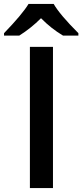

<svg xmlns="http://www.w3.org/2000/svg" viewBox="-57 -951 416 971"><path d="M0 0ZM94.2 0V-713.9H210.9V0ZM261.7 -771Q201.7 -806.6 150.4 -858.9Q100.1 -808.6 40.5 -771H-36.6V-783.2Q56.6 -879.9 87.4 -931.2H214.4Q245.1 -877.4 339.4 -783.2V-771Z"/></svg>

Font: Open Sans Semibold
Style: Regular
Weight: 600
Foundry: Ascender Corporation
Version: Version 1.10